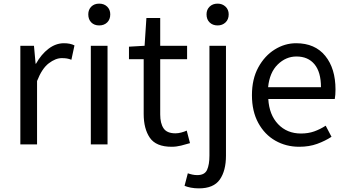

<svg xmlns="http://www.w3.org/2000/svg" viewBox="-20 -795 1909 1057"><path d="M92 0V-543H167L176 -444H178Q207 -496 247 -526.5Q287 -557 332 -557Q367 -557 390 -545L373 -466Q360 -471 348.5 -473Q337 -475 320 -475Q286 -475 248.5 -446.5Q211 -418 184 -349V0Z M480 0V-543H572V0ZM526 -655Q499 -655 482.5 -671.5Q466 -688 466 -716Q466 -742 482.5 -758.5Q499 -775 526 -775Q553 -775 570 -758.5Q587 -742 587 -716Q587 -688 570 -671.5Q553 -655 526 -655Z M925 13Q839 13 805 -36.5Q771 -86 771 -168V-469H690V-538L776 -543L786 -696H862V-543H1010V-469H862V-165Q862 -116 880.5 -88.5Q899 -61 946 -61Q961 -61 978 -65.5Q995 -70 1008 -76L1026 -7Q1003 0 977 6.5Q951 13 925 13Z M1075 242Q1051 242 1030.5 238Q1010 234 996 228L1014 159Q1025 163 1038.5 166Q1052 169 1066 169Q1107 169 1120 140Q1133 111 1133 62V-543H1224V62Q1224 145 1190 193.5Q1156 242 1075 242ZM1178 -655Q1151 -655 1134 -671.5Q1117 -688 1117 -716Q1117 -742 1134 -758.5Q1151 -775 1178 -775Q1204 -775 1221.5 -758.5Q1239 -742 1239 -716Q1239 -688 1221.5 -671.5Q1204 -655 1178 -655Z M1627 13Q1555 13 1496 -20.5Q1437 -54 1402 -118Q1367 -182 1367 -271Q1367 -360 1402 -424Q1437 -488 1492.5 -522.5Q1548 -557 1610 -557Q1714 -557 1770.5 -487.5Q1827 -418 1827 -302Q1827 -287 1826 -274Q1825 -261 1823 -250H1457Q1462 -163 1511 -111.5Q1560 -60 1637 -60Q1677 -60 1709.5 -71.5Q1742 -83 1773 -103L1805 -42Q1770 -19 1726 -3Q1682 13 1627 13ZM1456 -315H1747Q1747 -398 1711.5 -441Q1676 -484 1612 -484Q1554 -484 1509 -440Q1464 -396 1456 -315Z"/></svg>

Font: Chocolate Classical Sans
Style: Regular
Weight: 400
Designer: 田海東、宇文滿月
Foundry: Moonlit Owen
Version: Version 1.001